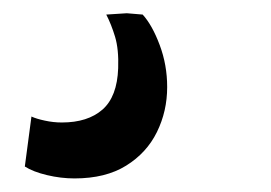

<svg xmlns="http://www.w3.org/2000/svg" viewBox="-20 -39 409 290"><path d="M92.5 230.5Q72 230.5 51 225.5Q30 220.5 17.5 212.5L27.5 137Q35 140.5 47.8 143.2Q60.5 146 73.5 146Q112.5 146 134.8 126.5Q157 107 158.5 64Q159.5 35.5 153.8 16.5Q148 -2.5 140.5 -17L171.5 -19L195.5 -17Q210 -1 221.2 29Q232.5 59 232.5 92.5Q232.5 129 217 160.5Q201.5 192 170.5 211.2Q139.5 230.5 92.5 230.5Z"/></svg>

Font: Merriweather 20pt
Style: Bold Italic
Weight: 700
Italic angle: -7.8°
Version: Version 2.101